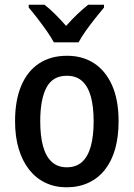

<svg xmlns="http://www.w3.org/2000/svg" viewBox="-20 -786 568 816"><path d="M484 -271Q484 -205 469.5 -153.5Q455 -102 426.5 -65.5Q398 -29 356.5 -9.5Q315 10 263 10Q213 10 172.5 -9.5Q132 -29 103.5 -65.5Q75 -102 59.5 -153.5Q44 -205 44 -271Q44 -359 70 -421Q96 -483 145.5 -516Q195 -549 265 -549Q331 -549 380 -517Q429 -485 456.5 -423Q484 -361 484 -271ZM151 -270Q151 -208 163 -164.5Q175 -121 200 -98Q225 -75 264 -75Q304 -75 329 -98Q354 -121 366 -164.5Q378 -208 378 -270Q378 -333 366 -376Q354 -419 329 -441.5Q304 -464 264 -464Q204 -464 177.5 -414Q151 -364 151 -270ZM422 -754Q406 -735 385 -708.5Q364 -682 345 -655.5Q326 -629 314 -606H209Q197 -628 178.5 -654.5Q160 -681 139.5 -707.5Q119 -734 102 -754V-766H169Q191 -749 214.5 -725.5Q238 -702 261 -676Q286 -704 308.5 -725.5Q331 -747 355 -766H422Z"/></svg>

Font: Noto Sans Display SemiCondensed Medium
Style: Regular
Weight: 500
Width: 4
Designer: Monotype Design Team
Foundry: Monotype Imaging Inc.
Version: Version 2.003